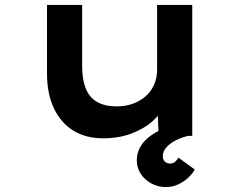

<svg xmlns="http://www.w3.org/2000/svg" viewBox="-20 -549 972 776"><path d="M396 10Q328 10 277.5 -20.5Q227 -51 198.5 -110Q170 -169 170 -251V-529H312V-282Q312 -228 326.5 -191.5Q341 -155 372.5 -137Q404 -119 451 -119Q485 -119 514.5 -129Q544 -139 567 -158.5Q590 -178 602.5 -206Q615 -234 615 -268V-529H757V0H621L617 -109L642 -121Q631 -90 597 -59.5Q563 -29 512 -9.5Q461 10 396 10ZM650 207Q619 207 592.5 193Q566 179 549.5 154.5Q533 130 533 99Q533 71 545.5 47.5Q558 24 580.5 6Q603 -12 633 -26Q663 -40 698 -49L741 0Q715 6 691 18Q667 30 652.5 46.5Q638 63 638 82Q638 96 646 104Q654 112 668 112Q679 112 687 105.5Q695 99 701 88L767 136Q759 152 741.5 168.5Q724 185 701 196Q678 207 650 207Z"/></svg>

Font: Lexend Tera SemiBold
Style: Regular
Weight: 600
Version: Version 1.007